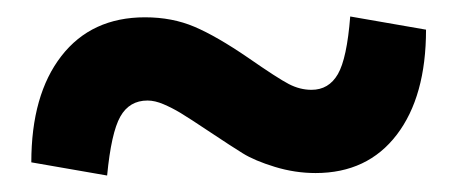

<svg xmlns="http://www.w3.org/2000/svg" viewBox="-20 -428 555 233"><path d="M497 -392Q497 -311 461.5 -264.5Q426 -218 363 -218Q338 -218 313.5 -225.5Q289 -233 274.5 -242Q260 -251 236 -267Q209 -285 199 -291Q189 -297 178.5 -301.5Q168 -306 159 -306Q137 -306 126 -286.5Q115 -267 110 -215L18 -231Q18 -313 54.5 -360Q91 -407 156 -407Q189 -407 216 -395.5Q243 -384 281 -358Q317 -333 330.5 -326Q344 -319 358 -319Q379 -319 390 -338Q401 -357 405 -408Z"/></svg>

Font: Techna Sans
Style: Regular
Weight: 400
Designer: Carl Enlund
Version: Version 1.003